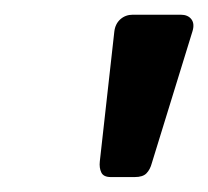

<svg xmlns="http://www.w3.org/2000/svg" viewBox="-20 -730 283 261"><path d="M130.7 -489.3Q120.6 -489.3 117.7 -495.6Q114.7 -501.9 115.7 -510.7L135.4 -687Q136.6 -697.5 143.6 -703.8Q150.6 -710 160.5 -710H225.6Q235.5 -710 240.2 -703.8Q244.9 -697.5 241.5 -687L186.4 -508.3Q184.1 -499.5 179.1 -494.4Q174.2 -489.3 163.1 -489.3Z"/></svg>

Font: Rubik Light
Style: Italic
Weight: 300
Italic angle: -12°
Designer: Hubert and Fischer
Foundry: Hubert and Fischer
Version: Version 2.300;gftools[0.9.30]